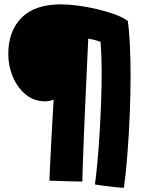

<svg xmlns="http://www.w3.org/2000/svg" viewBox="-20 -677 645 880"><path d="M548 183.5Q531.5 183.5 502.8 180.2Q474 177 448.2 173.5Q422.5 170 415 168.5Q420.5 131 426.2 69Q432 7 436.5 -66.5Q441 -140 443.5 -213.5Q446 -287 446 -349Q446 -419.5 441 -485.5Q428 -490 414 -493.8Q400 -497.5 384.5 -499.5Q381 -422 377 -337.5Q373 -253 369.5 -171.8Q366 -90.5 363.2 -21.8Q360.5 47 359 93.8Q357.5 140.5 357.5 155Q344 155 321.2 154.5Q298.5 154 274 153.2Q249.5 152.5 230.8 151.8Q212 151 206.5 151Q207.5 123.5 209.5 81Q211.5 38.5 214 -9Q216.5 -56.5 219 -100.8Q221.5 -145 223.2 -177.2Q225 -209.5 226 -220.5Q207.5 -212.5 188 -212.5Q136 -212.5 98 -243.8Q60 -275 39 -324.8Q18 -374.5 18 -429Q18 -535 79 -596Q140 -657 259 -657Q294 -657 337.5 -651.2Q381 -645.5 424.8 -635.2Q468.5 -625 505.8 -611.2Q543 -597.5 565.5 -581.5Q572 -539 575.2 -473.5Q578.5 -408 578.5 -331Q578.5 -248 574.8 -154.8Q571 -61.5 564.2 26.8Q557.5 115 548 183.5Z"/></svg>

Font: Grandstander ExtraBold
Style: Regular
Weight: 800
Designer: Tyler Finck
Foundry: Etcetera Type Co
Version: Version 1.200; ttfautohint (v1.8.3)